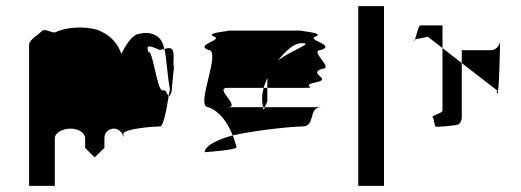

<svg xmlns="http://www.w3.org/2000/svg" viewBox="-20 -795 1700 627"><path d="M75 -188H159V-344C159 -360 183 -375 210 -375C236 -375 258 -361 258 -344V-312L289 -281L321 -312V-344C321 -361 334 -375 352 -375C368 -375 383 -360 383 -344V-360C392 -374 474 -382 503 -382C513 -382 523 -432 531 -482C519 -494 527 -500 510 -500C493 -500 478 -637 465 -624C457 -648 463 -649 501 -632C506 -632 511 -634 516 -635C510 -682 469 -693 438 -685C411 -685 388 -642 376 -619C362 -662 331 -685 297 -698C253 -710 197 -707 159 -689C142 -689 127 -704 115 -692C103 -680 75 -665 75 -648ZM516 -634V-635C532 -639 547 -644 547 -612C547 -612 547 -595 546 -573C548 -585 549 -589 549 -580C549 -591 546 -548 542 -515C541 -509 542 -504 541 -500H540V-498L541 -499C540 -494 539 -491 538 -490C536 -483 533 -480 531 -482C532 -490 534 -497 535 -505C528 -530 521 -639 516 -634ZM541 -500C541 -500 541 -499 541 -499C541 -499 541 -500 541 -500Z M648 -298C662 -299 762 -306 752 -316C748 -329 745 -341 740 -353C691 -339 651 -321 648 -298ZM660 -445C615 -445 706 -632 660 -632C615 -650 712 -664 678 -676C645 -689 751 -695 723 -695H967C939 -695 1045 -689 1011 -676C978 -664 1076 -650 1030 -632C984 -632 1076 -570 1030 -570C984 -552 1069 -538 1011 -526C954 -514 1030 -508 967 -508H853V-541C849 -530 844 -519 841 -508H723C677 -508 770 -445 723 -445H839C840 -433 842 -437 845 -445H1030C984 -445 1013 -382 967 -382C941 -382 827 -372 740 -353C722 -398 696 -432 660 -445ZM836 -474C836 -460 838 -451 839 -445H845C848 -453 853 -464 853 -464V-508H841C838 -496 836 -485 836 -474ZM887 -597C938 -635 1007 -654 965 -654C940 -654 914 -630 887 -597Z M1150 -188H1234V-775H1150Z M1331 -662C1332 -661 1334 -663 1335 -666C1332 -665 1330 -663 1331 -662ZM1335 -666C1340 -678 1346 -712 1353 -712H1425V-638L1377 -675C1362 -671 1343 -669 1335 -666ZM1393 -412C1399 -406 1397 -381 1405 -381C1414 -381 1472 -384 1479 -390C1485 -396 1488 -404 1488 -412V-589L1425 -638V-434C1425 -425 1387 -418 1393 -412ZM1488 -589V-631H1582C1598 -631 1612 -644 1613 -661C1613 -647 1610 -484 1604 -490C1597 -497 1611 -500 1603 -500ZM1613 -662C1613 -662 1613 -661 1613 -661C1613 -661 1613 -662 1613 -662Z"/></svg>

Font: bitstorm
Style: suext
Weight: 400
Version: Version 0.2